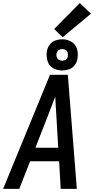

<svg xmlns="http://www.w3.org/2000/svg" viewBox="-26 -1217 622 1237"><path d="M-6 0H98L168 -178H355L365 0H469L411 -735H296ZM202 -265 290 -490Q300 -516 310 -542.5Q320 -569 330 -595Q331 -569 332.5 -542.5Q334 -516 336 -490L349 -265ZM375 -763Q396 -763 418.5 -770.5Q441 -778 455.5 -797.5Q470 -817 473 -839Q479 -871 470 -901.5Q461 -932 434 -948Q407 -964 375 -964Q353 -964 331 -956.5Q309 -949 294.5 -929.5Q280 -910 276 -888Q271 -855 280 -824.5Q289 -794 315.5 -778.5Q342 -763 375 -763ZM375 -826Q363 -826 353 -832Q343 -838 339.5 -849Q336 -860 338 -872Q340 -880 345 -887.5Q350 -895 358.5 -898Q367 -901 375 -901Q387 -901 397 -895Q407 -889 410 -877.5Q413 -866 411 -854Q410 -846 404.5 -839Q399 -832 391 -829Q383 -826 375 -826ZM378 -977 560 -1129 488 -1197 323 -1030Z"/></svg>

Font: Iosevka Sparkle Medium Oblique
Style: Regular
Weight: 500
Italic angle: -9°
Designer: Belleve Invis
Foundry: Belleve Invis
Version: Version 4.5.0; ttfautohint (v1.8.3)